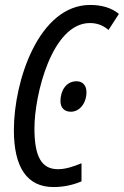

<svg xmlns="http://www.w3.org/2000/svg" viewBox="-20 -745 500 775"><path d="M196 10C233 10 272 3 309 -13V-86C275 -72 244 -62 214 -62C148 -62 119 -112 119 -227C119 -363 190 -652 343 -652C371 -652 396 -643 418 -624L460 -689C429 -714 390 -725 344 -725C137 -725 36 -419 36 -220C36 -68 90 10 196 10ZM266 -294C301 -294 329 -328 329 -373C329 -400 314 -417 289 -417C247 -417 224 -379 224 -337C224 -309 241 -294 266 -294Z"/></svg>

Font: Noto Sans ExtraCondensed
Style: Italic
Weight: 400
Width: 2
Italic angle: -12°
Designer: Monotype Design Team
Foundry: Monotype Imaging Inc.
Version: Version 2.013